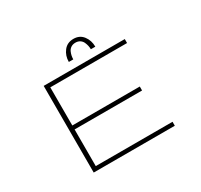

<svg xmlns="http://www.w3.org/2000/svg" viewBox="-177 -1112 1404 1343"><g transform="rotate(-30 525.0 -440.5)"><path d="M453 -757Q453 -807 481.8 -844Q510.5 -881 561 -881Q611 -881 639 -844.2Q667 -807.5 667 -757H631Q631 -771 628 -785.2Q625 -799.5 618 -815.2Q611 -831 596 -841Q581 -851 560 -851Q538.5 -851 523.5 -841Q508.5 -831 501.5 -815.2Q494.5 -799.5 491.8 -785.2Q489 -771 489 -757ZM872 -668H252V-360H797V-328H252V-32H872V0H217V-700H872Z"/></g></svg>

Font: League Mono Extended Thin
Style: Regular
Weight: 100
Width: 9
Designer: Tyler Finck
Foundry: The League of Moveable Type / Tyler Finck
Version: Version 2.210